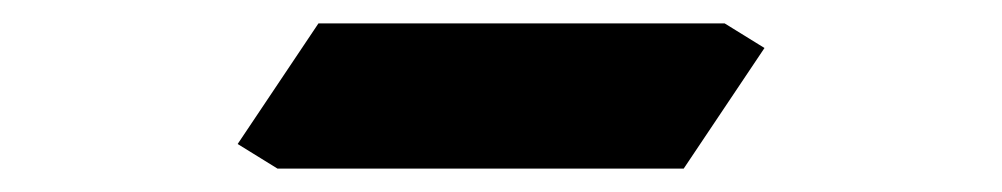

<svg xmlns="http://www.w3.org/2000/svg" viewBox="-20 -582 856 164"><path d="M633 -541 564 -438H217L183 -459L252 -562H599Z"/></svg>

Font: DSEG7 Modern
Style: Bold Italic
Weight: 700
Italic angle: -5°
Designer: Keshikan(Twitter:@keshinomi_88pro)
Version: Version 0.46